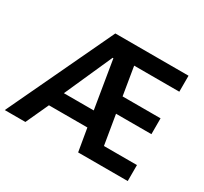

<svg xmlns="http://www.w3.org/2000/svg" viewBox="-161 -909 1182 1113"><g transform="rotate(30 430.5 -352.5)"><path d="M-17 0 316 -705H806V-598H450L496 -645L541 -373L474 -410H789V-304H495L546 -341L593 -59L531 -107H806V0H474L440 -200L479 -152H163L212 -198L121 0ZM373 -575 221 -234 215 -256H458L435 -230L378 -575Z"/></g></svg>

Font: Nunito Sans 7pt Condensed
Style: Bold
Weight: 700
Width: 3
Designer: Vernon Adams
Foundry: Vernon Adams
Version: Version 3.101;gftools[0.9.27]